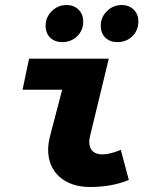

<svg xmlns="http://www.w3.org/2000/svg" viewBox="-20 -734 640 766"><path d="M340 12Q263 12 217.5 -28.5Q172 -69 172 -138Q172 -163 182 -200L228 -376H70L96 -500H414L340 -194Q336 -178 336 -170Q336 -118 390 -118Q417 -118 462 -136L494 -16Q426 12 340 12ZM228 -566Q199 -566 180.5 -583.5Q162 -601 162 -632Q162 -665 186.5 -689.5Q211 -714 246 -714Q274 -714 293 -696Q312 -678 312 -648Q312 -613 288 -589.5Q264 -566 228 -566ZM448 -566Q419 -566 400.5 -583.5Q382 -601 382 -632Q382 -665 406.5 -689.5Q431 -714 466 -714Q494 -714 513 -696Q532 -678 532 -648Q532 -613 508 -589.5Q484 -566 448 -566Z"/></svg>

Font: TypoPRO Source Code Pro
Style: Italic
Weight: 900
Italic angle: -11°
Monospace: yes
Designer: Paul D. Hunt, Teo Tuominen
Foundry: Adobe Systems Incorporated
Version: Version 1.030;PS 1.0;hotconv 1.0.84;makeotf.lib2.5.63406